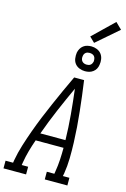

<svg xmlns="http://www.w3.org/2000/svg" viewBox="-198 -1256 875 1330"><g transform="rotate(15 239.0 -591.0)"><path d="M-30 0V-55H24L27 -74Q37 -130 54.5 -186Q72 -242 92 -297.5Q112 -353 134.5 -408Q157 -463 181 -517.5Q205 -572 229.5 -626.5Q254 -681 280 -735H351Q359 -681 365.5 -626.5Q372 -572 378 -517.5Q384 -463 388 -408Q392 -353 394 -297.5Q396 -242 395 -186Q394 -130 385 -74L381 -55H428V0H266V-55H320L323 -74Q330 -116 332.5 -159Q335 -202 335 -245H135Q120 -203 108 -160Q96 -117 89 -74L86 -55H132V0ZM154 -300H334Q332 -391 324 -481Q316 -571 305 -661Q264 -572 225.5 -482Q187 -392 154 -300ZM340 -796Q319 -796 299.5 -804Q280 -812 268 -827.5Q256 -843 253 -864Q250 -885 253 -906Q256 -921 263.5 -934.5Q271 -948 283.5 -957.5Q296 -967 311 -970.5Q326 -974 340 -974Q361 -974 380.5 -966Q400 -958 412 -942.5Q424 -927 427.5 -906Q431 -885 427 -864Q425 -849 417.5 -835.5Q410 -822 397 -812.5Q384 -803 369.5 -799.5Q355 -796 340 -796ZM340 -843Q347 -843 354 -844.5Q361 -846 367 -850.5Q373 -855 376.5 -861.5Q380 -868 382 -875Q383 -885 381.5 -895Q380 -905 374.5 -912.5Q369 -920 359.5 -923.5Q350 -927 340 -927Q333 -927 326 -925.5Q319 -924 313 -919.5Q307 -915 303.5 -908.5Q300 -902 299 -895Q297 -885 298.5 -875Q300 -865 306 -857.5Q312 -850 321 -846.5Q330 -843 340 -843ZM351 -1002 314 -1038 463 -1182 508 -1138Z"/></g></svg>

Font: Iosevka Curly Slab LtObl
Style: Regular
Weight: 300
Italic angle: -9°
Monospace: yes
Designer: Belleve Invis
Foundry: Belleve Invis
Version: Version 11.0.0; ttfautohint (v1.8.3)